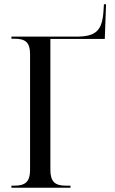

<svg xmlns="http://www.w3.org/2000/svg" viewBox="-20 -887 542 907"><path d="M34 0H313V-10H290C240 -10 218 -29 218 -84V-703H475L481 -867H471L469 -836C463 -743 434 -714 341 -714H34V-704H50C100 -704 122 -686 122 -632V-83C122 -29 99 -10 50 -10H34Z"/></svg>

Font: Noto Serif Display SemiCondensed
Style: Regular
Weight: 400
Width: 4
Designer: Monotype Design Team
Foundry: Monotype Imaging Inc.
Version: Version 2.009